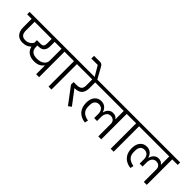

<svg xmlns="http://www.w3.org/2000/svg" viewBox="165 -2176 3398 3398"><g transform="rotate(45 1864.5 -476.5)"><path d="M-20 -637H93V-426C93 -287 170 -223 273 -223C345 -223 396 -245 435 -284H439C460 -185 543 -134 652 -134C744 -134 803 -166 838 -219H842V0H916V-637H1054V-698H-20ZM595 -523C595 -463 574 -436 522 -436H426V-371C395 -318 342 -289 281 -289C206 -289 167 -327 167 -419V-637H595ZM657 -203C559 -203 499 -241 499 -338V-376H531C621 -376 669 -433 669 -523V-637H842V-339C842 -262 773 -203 657 -203Z M1152 0H1226V-637H1364V-698H1014V-637H1152Z M1640 2 1697 -40 1497 -303V-306H1501C1629 -306 1684 -374 1684 -496V-637H1801V-698H1324V-637H1610V-484C1610 -407 1574 -371 1484 -371H1409V-305Z M1625 -669H1680V-690L1560 -905C1541 -940 1522 -955 1484 -955H1337V-887H1497L1577 -752Z M2398 0H2472V-637H2610V-698H1741V-637H2398V-475L2400 -431H2395C2372 -460 2343 -480 2291 -480C2216 -480 2172 -424 2156 -360H2151C2134 -425 2082 -481 1997 -481C1898 -481 1824 -408 1824 -271C1824 -108 1917 -24 2055 -5L2071 -68C1957 -89 1898 -143 1898 -248V-283C1898 -363 1937 -412 2004 -412C2075 -412 2117 -361 2117 -283V-177H2190V-280C2190 -355 2228 -414 2297 -414C2360 -414 2398 -373 2398 -318Z M2708 0H2782V-637H2920V-698H2570V-637H2708Z M3537 0H3611V-637H3749V-698H2880V-637H3537V-475L3539 -431H3534C3511 -460 3482 -480 3430 -480C3355 -480 3311 -424 3295 -360H3290C3273 -425 3221 -481 3136 -481C3037 -481 2963 -408 2963 -271C2963 -108 3056 -24 3194 -5L3210 -68C3096 -89 3037 -143 3037 -248V-283C3037 -363 3076 -412 3143 -412C3214 -412 3256 -361 3256 -283V-177H3329V-280C3329 -355 3367 -414 3436 -414C3499 -414 3537 -373 3537 -318Z"/></g></svg>

Font: IBM Plex Devanagari
Style: Regular
Weight: 400
Designer: Mike Abbink, Paul van der Laan, Pieter van Rosmalen, Erin McLaughlin
Foundry: Bold Monday
Version: Version 1.0